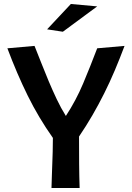

<svg xmlns="http://www.w3.org/2000/svg" viewBox="-20 -942 659 962"><path d="M604 -712Q580 -648 555 -589Q530 -530 502 -474Q474 -418 443 -364.5Q412 -311 376 -258Q376 -182 376.5 -120.5Q377 -59 379 0H238Q239 -36 240 -65Q241 -94 242 -122Q243 -150 244 -181Q245 -212 245 -251Q173 -353 119 -462.5Q65 -572 17 -700L153 -712Q170 -670 187.5 -625Q205 -580 224 -535Q243 -490 264 -445.5Q285 -401 310 -361Q361 -439 396.5 -523.5Q432 -608 467 -700ZM467 -910 295 -783 216 -795 335 -922Z"/></svg>

Font: CantoraOne
Style: Regular
Weight: 400
Designer: Pablo Impallari, Rodrigo Fuenzalida
Foundry: Pablo Impallari
Version: Version 1.001; ttfautohint (v0.8) -G 200 -r 50